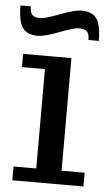

<svg xmlns="http://www.w3.org/2000/svg" viewBox="-56 -758 440 793"><g transform="rotate(5 164.5 -361.5)"><path d="M25.9 0V-57.1H120.1V-469.2H24.9V-523.9H225.1V-57.1H320.8V0ZM78.6 -603.5Q33.7 -603.5 15.1 -630.4Q-3.4 -657.2 -3.4 -722.2H39.6Q39.6 -697.3 48.8 -687.3Q58.1 -677.2 82.5 -677.2Q102.1 -677.2 162.1 -700.2Q222.2 -723.1 249.5 -723.1Q294.4 -723.1 313 -696.3Q331.5 -669.4 331.5 -604.5H288.6Q288.6 -629.4 279.3 -639.4Q270 -649.4 245.6 -649.4Q226.1 -649.4 166 -626.5Q106 -603.5 78.6 -603.5Z"/></g></svg>

Font: Trocchi
Style: Regular
Weight: 400
Designer: Vernon Adams
Foundry: Vernon Adams
Version: Version 1.101; ttfautohint (v1.8.4.7-5d5b);gftools[0.9.27]